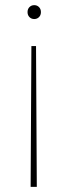

<svg xmlns="http://www.w3.org/2000/svg" viewBox="-20 -574 266 746"><path d="M102 -395 99 152H123L120 -395ZM131.5 -507.5Q139 -515 139 -527Q139 -539 131.5 -546.5Q124 -554 113 -554Q102 -554 94.5 -546.5Q87 -539 87 -527Q87 -515 94.5 -507.5Q102 -500 113 -500Q124 -500 131.5 -507.5Z"/></svg>

Font: Poppins Thin
Style: Regular
Weight: 250
Designer: Ninad Kale (Devanagari), Jonny Pinhorn (Latin)
Foundry: Indian Type Foundry
Version: Version 3.200;PS 1.000;hotconv 16.6.54;makeotf.lib2.5.65590